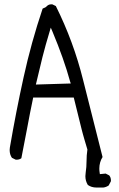

<svg xmlns="http://www.w3.org/2000/svg" viewBox="-20 -778 540 873"><path d="M431.6 -11.2Q431.6 -40.5 446.3 -64L357.9 -414.1Q314.5 -588.9 233.9 -750.5L217.8 -758.3Q216.3 -758.3 213.6 -758.3Q210.9 -758.3 207 -757.8Q197.8 -755.9 189.9 -747.1L189 -746.1L173.8 -738.8Q122.1 -585.4 87.2 -426.3Q52.2 -267.1 24.9 -107.4Q23.9 -101.6 23.9 -96.2Q23.9 -75.2 34.2 -60.5L50.8 -52.2Q52.7 -51.8 54.7 -51.8Q68.4 -51.8 77.1 -58.6Q90.8 -126.5 103.3 -194.3Q115.7 -262.2 130.9 -334.5H315.4Q349.1 -197.3 351.8 -187.5Q354.5 -177.7 357.4 -166.5Q360.4 -155.3 363.8 -144Q370.1 -122.1 377.4 -98.1Q373.5 -71.8 373.5 -45.4Q373.5 -18.1 369.6 6.8Q368.2 15.6 368.2 22.9Q368.2 44.9 379.4 63Q396 74.7 418.5 74.7H424.8H449.7Q462.4 73.2 474.1 65.4L483.9 46.9Q484.4 44.9 484.4 43Q484.4 28.8 476.6 19.5L460.4 11.2L434.1 13.7L433.1 6.8Q431.6 -2.4 431.6 -11.2ZM301.8 -398.4 143.1 -393.6 172.9 -517.6Q187.5 -575.2 205.1 -632.8L210.9 -652.3L218.8 -633.8Q270.5 -510.3 298.8 -407.2Z"/></svg>

Font: Bakudai
Style: ExtraLight
Weight: 200
Version: Version 1.48